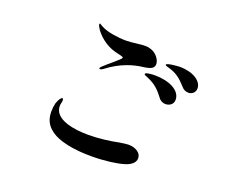

<svg xmlns="http://www.w3.org/2000/svg" viewBox="-115 -876 1229 1048"><g transform="rotate(20 500.0 -351.5)"><path d="M385 -466C388 -466 393 -467 400 -472C479 -534 555 -552 599 -557C644 -563 664 -571 664 -597C664 -624 636 -657 605 -665C597 -668 586 -670 576 -670C543 -670 500 -661 466 -661C413 -661 358 -671 330 -684C319 -689 312 -693 306 -697C302 -699 301 -700 300 -700C298 -700 297 -698 297 -695C297 -689 303 -678 311 -666C328 -643 368 -600 431 -583C459 -576 480 -573 480 -567C480 -557 413 -507 386 -480C383 -477 380 -473 380 -470C380 -468 381 -466 385 -466ZM881 -510C900 -510 921 -523 921 -549C921 -592 867 -627 790 -627C778 -627 714 -622 714 -612C714 -605 730 -604 749 -597C787 -584 808 -566 841 -530C852 -516 867 -510 881 -510ZM785 -409C805 -409 830 -421 830 -449C830 -505 761 -537 678 -537C659 -537 623 -534 623 -525C623 -519 634 -517 649 -510C692 -492 717 -467 744 -431C755 -415 771 -409 785 -409ZM502 -3C580 -3 650 -13 689 -25C719 -34 747 -51 747 -80C747 -112 713 -132 672 -132C660 -132 643 -129 622 -126C574 -116 508 -107 447 -107C402 -107 358 -112 322 -123C269 -141 247 -168 247 -203C247 -215 252 -226 252 -235C252 -240 251 -247 246 -247C240 -247 229 -234 220 -208C216 -192 214 -176 214 -158C214 -123 224 -90 253 -65C305 -17 409 -3 502 -3Z"/></g></svg>

Font: Shippori Mincho OTF SemiBold
Style: Regular
Weight: 600
Designer: FONTDASU
Foundry: FONTDASU / Google Inc. / but / Adobe
Version: Version 3.300;hotconv 1.0.109;makeotfexe 2.5.65596